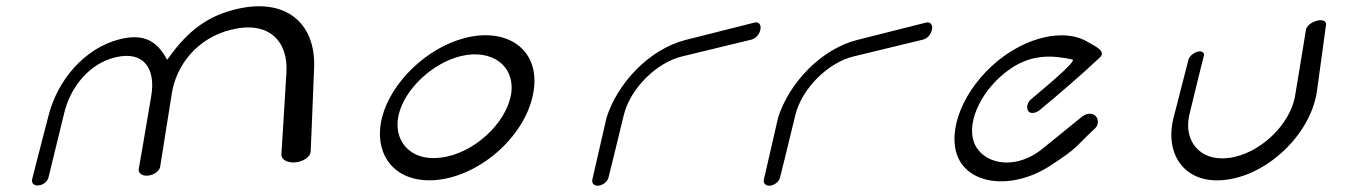

<svg xmlns="http://www.w3.org/2000/svg" viewBox="-20 -551 4313 610"><path d="M967 -69C967 -69 972 -182 978 -337C983 -481 884 -562 723 -520C624 -495 565 -437 511 -361C481 -417 441 -447 359 -426C247 -397 162 -295 134 -183C103 -65 82 19 82 19C79 30 88 40 102 38C117 37 131 26 134 13L184 -192C203 -272 262 -349 347 -369C439 -391 476 -330 460 -243C445 -152 421 -15 421 -15C418 -2 431 9 450 7C470 5 487 -8 489 -22C489 -22 511 -162 526 -255C540 -343 606 -431 716 -457C835 -486 896 -419 890 -321C884 -218 874 -60 874 -60C873 -45 892 -33 918 -35C945 -38 966 -53 967 -69Z M1247 -188C1266 -267 1353 -351 1445 -373C1543 -396 1617 -342 1604 -253C1589 -159 1484 -62 1379 -50C1282 -38 1227 -106 1247 -188ZM1194 -179C1164 -60 1234 32 1365 21C1510 8 1657 -126 1676 -266C1694 -396 1589 -465 1456 -430C1336 -399 1223 -290 1194 -179Z M1913 14C1913 14 1941 -98 1962 -186C1983 -271 2067 -353 2148 -372C2234 -393 2367 -425 2367 -425C2381 -428 2394 -443 2396 -458C2399 -474 2389 -483 2376 -479C2376 -479 2284 -456 2158 -424C2044 -395 1942 -288 1907 -177L1862 19C1859 31 1867 40 1882 39C1896 37 1910 26 1913 14Z M2458 14C2458 14 2486 -98 2507 -186C2528 -271 2612 -353 2693 -372C2779 -393 2912 -425 2912 -425C2926 -428 2939 -443 2941 -458C2944 -474 2934 -483 2921 -479C2921 -479 2829 -456 2703 -424C2589 -395 2487 -288 2452 -177L2407 19C2404 31 2412 40 2427 39C2441 37 2455 26 2458 14Z M3460 -144C3471 -155 3471 -175 3458 -185C3444 -194 3428 -189 3416 -179L3294 -80C3200 -3 3095 -33 3073 -103C3052 -169 3102 -271 3188 -331C3259 -381 3327 -375 3387 -362C3405 -358 3279 -256 3254 -234C3244 -225 3240 -209 3247 -198C3255 -187 3274 -193 3284 -202C3348 -255 3412 -310 3474 -368C3497 -389 3455 -406 3439 -416C3373 -458 3265 -441 3170 -373C3059 -293 2992 -161 3018 -67C3047 37 3195 56 3319 -26C3408 -84 3393 -82 3460 -144Z M4193 -473C4194 -484 4182 -490 4163 -485C4145 -480 4130 -467 4129 -456C4129 -456 4110 -338 4095 -249C4081 -156 3981 -60 3882 -49C3790 -38 3739 -106 3759 -188C3778 -268 3805 -375 3805 -375C3807 -384 3798 -390 3785 -387C3771 -383 3759 -372 3756 -362C3756 -362 3738 -291 3709 -179C3678 -61 3744 33 3867 21C4004 9 4144 -123 4164 -261C4182 -391 4193 -473 4193 -473Z"/></svg>

Font: Hi. Perspective
Style: Perspective
Weight: 400
Designer: Mew Too, Robert Jablonski
Foundry: Cannot Into Space Fonts
Version: Version 1.996